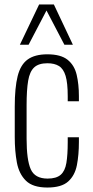

<svg xmlns="http://www.w3.org/2000/svg" viewBox="-20 -830 415 859"><path d="M192 9Q127 9 96 -21.5Q65 -52 55.5 -103Q46 -154 46 -217V-353Q46 -438 59 -489.5Q72 -541 104 -564Q136 -587 192 -587Q252 -587 282.5 -562.5Q313 -538 323 -495.5Q333 -453 333 -400V-377H283V-400Q283 -459 273.5 -490.5Q264 -522 244 -534.5Q224 -547 192 -547Q153 -547 133 -528.5Q113 -510 106 -469Q99 -428 99 -359V-209Q99 -115 117.5 -73Q136 -31 193 -31Q232 -31 251.5 -48Q271 -65 277 -101Q283 -137 283 -194V-216H333V-195Q333 -137 324 -91Q315 -45 285 -18Q255 9 192 9ZM69 -630 155 -810H221L306 -630H268L188 -783L108 -630Z"/></svg>

Font: Oswald ExtraLight
Style: Regular
Weight: 250
Designer: Vernon Adams
Foundry: Vernon Adams
Version: Version 4.100; ttfautohint (v1.8.1.43-b0c9)